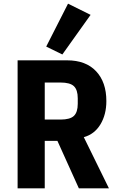

<svg xmlns="http://www.w3.org/2000/svg" viewBox="-20 -1027 640 1047"><path d="M224 0H76V-698H346Q448 -698 504 -638.5Q560 -579 560 -476Q560 -402 527.5 -348.5Q495 -295 437 -279L574 0H410L293 -259H224ZM310 -375Q362 -375 383 -395Q404 -415 404 -461V-491Q404 -537 383 -557Q362 -577 310 -577H224V-375ZM320 -730 232 -773 351 -1007 474 -946Z"/></svg>

Font: iA Writer Duo V
Style: Regular
Weight: 400
Designer: Mike Abbink, Paul van der Laan, Pieter van Rosmalen, Oliver Reichenstein
Foundry: Information Architects Inc.
Version: Version 2.000